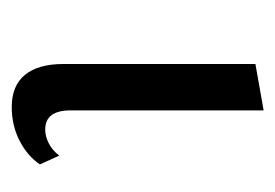

<svg xmlns="http://www.w3.org/2000/svg" viewBox="-91 -372 469 327"><g transform="rotate(90 143.5 -208.5)"><path d="M162 6Q126 6 107.5 -16.5Q89 -39 89 -82V-409L168 -423V-94Q168 -73 176 -62Q184 -51 201 -51Q212 -51 224 -57Q236 -63 245 -75L260 -42Q246 -21 220 -7.5Q194 6 162 6Z"/></g></svg>

Font: Ysabeau Office Medium
Style: Regular
Weight: 500
Designer: Christian Thalmann (Catharsis Fonts)
Version: Version 2.001;gftools[0.9.30]; featfreeze: tnum,lnum,ss02